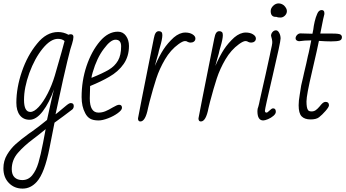

<svg xmlns="http://www.w3.org/2000/svg" viewBox="-66 -697 2030 1127"><path d="M-46 291Q-46 247 -24.5 211Q-3 175 26.5 148.5Q56 122 104 87Q110 83 115 79.5Q120 76 123 74Q166 43 210 7Q217 -25 230 -84Q243 -143 251 -173Q224 -95 185.5 -44.5Q147 6 108 6Q71 6 50.5 -20.5Q30 -47 30 -94Q30 -182 62.5 -277Q95 -372 151 -440Q206 -509 275 -509Q307 -509 336 -493Q342 -496 349 -496Q365 -496 365 -480Q365 -466 357 -440Q349 -414 347 -408Q334 -361 304 -229L260 -26Q270 -33 303 -61Q307 -64 318 -73.5Q329 -83 336.5 -87.5Q344 -92 349 -92Q367 -92 367 -75Q367 -63 359 -55Q307 -15 254 23L225 170Q196 319 150 370Q114 410 67 410Q18 410 -14 377Q-46 344 -46 291ZM256 -254 295 -390 313 -456Q299 -469 274 -469Q231 -469 184.5 -412Q138 -355 106 -268Q75 -182 75 -111Q75 -40 112 -40Q134 -40 161 -69Q188 -98 213.5 -147.5Q239 -197 256 -254ZM187 140 202 61Q166 91 130 118Q75 159 39 200.5Q3 242 3 296Q3 328 19.5 344Q36 360 65 360Q100 360 123 332Q146 304 159.5 258.5Q173 213 187 140Z M434 -33Q413 -72 413 -127Q413 -223 442 -309.5Q471 -396 521 -455Q569 -511 626 -511Q656 -511 673.5 -486.5Q691 -462 691 -427Q691 -366 659.5 -321Q628 -276 575 -246Q529 -219 463 -192L461 -120Q461 -36 512 -36Q533 -36 552.5 -44Q572 -52 595 -66Q622 -82 633 -82Q650 -82 650 -64Q650 -51 625.5 -33Q601 -15 568 -2.5Q535 10 513 10Q481 10 463 -0.5Q445 -11 434 -33ZM645 -425Q645 -464 612 -464Q583 -464 544 -411Q503 -358 478 -272Q471 -248 471 -240Q538 -267 573 -288Q608 -309 626.5 -341Q645 -373 645 -425Z M744 -2 767 -121 809 -332Q837 -472 837 -472Q841 -494 848 -504Q855 -514 866 -514Q876 -514 881.5 -509Q887 -504 887 -491Q887 -468 873 -421Q866 -398 863 -382Q859 -368 854 -350.5Q849 -333 843 -310Q870 -371 894 -407.5Q918 -444 954 -477Q988 -506 1022 -506Q1047 -506 1064 -495.5Q1081 -485 1081 -471Q1081 -460 1073 -453.5Q1065 -447 1053 -447Q1044 -447 1036 -451Q1030 -456 1020 -456Q1007 -456 982 -438Q935 -404 902.5 -348.5Q870 -293 851.5 -236.5Q833 -180 812 -100L803 -63Q788 16 758 16Q744 16 744 -2Z M1099 -2 1122 -121 1164 -332Q1192 -472 1192 -472Q1196 -494 1203 -504Q1210 -514 1221 -514Q1231 -514 1236.5 -509Q1242 -504 1242 -491Q1242 -468 1228 -421Q1221 -398 1218 -382Q1214 -368 1209 -350.5Q1204 -333 1198 -310Q1225 -371 1249 -407.5Q1273 -444 1309 -477Q1343 -506 1377 -506Q1402 -506 1419 -495.5Q1436 -485 1436 -471Q1436 -460 1428 -453.5Q1420 -447 1408 -447Q1399 -447 1391 -451Q1385 -456 1375 -456Q1362 -456 1337 -438Q1290 -404 1257.5 -348.5Q1225 -293 1206.5 -236.5Q1188 -180 1167 -100L1158 -63Q1143 16 1113 16Q1099 16 1099 -2Z M1445 -45Q1445 -59 1450 -70Q1455 -87 1459 -109L1474 -176L1494 -264Q1504 -313 1518 -374Q1520 -380 1522 -394Q1532 -437 1532 -444V-454Q1532 -462 1525 -487Q1525 -499 1533.5 -509Q1542 -519 1554 -519Q1565 -519 1573 -504Q1581 -489 1581 -471Q1581 -451 1535 -255Q1489 -59 1489 -47Q1489 -36 1499 -36Q1504 -36 1517 -49Q1529 -61 1537 -61Q1553 -61 1553 -41Q1553 -29 1539 -17Q1525 -5 1507 2.5Q1489 10 1479 10Q1445 10 1445 -45ZM1556 -598H1552Q1523 -598 1523 -632Q1523 -649 1537.5 -663Q1552 -677 1569 -677Q1586 -677 1601 -665Q1618 -648 1618 -632Q1618 -617 1606.5 -605.5Q1595 -594 1580 -594Q1564 -594 1556 -598Z M1687 -79Q1687 -105 1693 -139L1702 -196L1713 -243L1719 -270L1732 -325Q1734 -338 1741 -367L1746 -387L1755 -430L1761 -460Q1722 -460 1689 -455Q1669 -458 1669 -472Q1669 -482 1677 -491Q1685 -500 1696 -501L1768 -499Q1768 -499 1773 -524Q1775 -544 1781 -570Q1787 -596 1796 -616Q1805 -638 1822 -638Q1838 -638 1838 -620V-614Q1834 -594 1831 -585L1814 -500H1886Q1924 -500 1933 -494Q1941 -488 1941 -479Q1941 -463 1926.5 -458.5Q1912 -454 1877 -454Q1845 -454 1806 -457Q1800 -424 1765 -274Q1733 -138 1733 -102Q1733 -63 1742 -51Q1747 -43 1763 -43Q1777 -43 1787.5 -50.5Q1798 -58 1809 -71Q1820 -85 1828 -92Q1836 -99 1845 -99Q1865 -99 1865 -79Q1865 -69 1845 -46Q1825 -23 1807 -9Q1791 4 1757 4Q1722 4 1704.5 -14Q1687 -32 1687 -79Z"/></svg>

Font: Bad Script
Style: Regular
Weight: 400
Italic angle: -10°
Designer: Roman Shchyukin (Gaslight Type Foundry), Cyreal (Charset Expansion)
Foundry: Gaslight
Version: Version 2.000